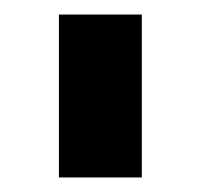

<svg xmlns="http://www.w3.org/2000/svg" viewBox="-20 -743 275 264"><path d="M61 -499V-723H175V-499Z"/></svg>

Font: Raleway
Style: Bold
Weight: 700
Designer: Matt McInerney, Pablo Impallari, Rodrigo Fuenzalida
Foundry: Matt McInerney, Pablo Impallari, Rodrigo Fuenzalida
Version: Version 4.026